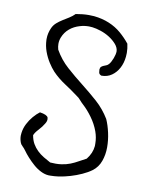

<svg xmlns="http://www.w3.org/2000/svg" viewBox="-84 -748 676 870"><g transform="rotate(10 254.0 -312.5)"><path d="M448.2 -587.9Q453.1 -566.4 453.1 -545.9Q453.1 -537.1 452.1 -528.3Q449.2 -499 437 -476.1Q424.8 -453.1 404.8 -439Q384.8 -424.8 357.4 -424.8Q346.7 -428.7 345.2 -437.5Q343.8 -446.3 343.8 -451.2Q344.7 -460 349.1 -463.9Q353.5 -467.8 359.4 -470.2Q365.2 -472.7 371.6 -475.1Q377.9 -477.5 382.8 -483.4Q386.7 -487.3 391.1 -495.6Q395.5 -503.9 398.9 -512.7Q402.3 -521.5 404.3 -530.3Q406.2 -539.1 406.2 -545.9Q405.3 -562.5 392.1 -577.6Q378.9 -592.8 359.9 -605Q340.8 -617.2 318.8 -624.5Q296.9 -631.8 279.3 -633.8Q271.5 -634.8 263.7 -634.8Q242.2 -634.8 222.7 -628.9Q195.3 -621.1 175.8 -604.5Q156.2 -587.9 146.5 -563.5Q140.6 -548.8 140.6 -533.2Q140.6 -520.5 144.5 -506.8Q168.9 -463.9 204.6 -432.1Q240.2 -400.4 278.3 -370.6Q316.4 -340.8 352.1 -309.1Q387.7 -277.3 413.1 -235.4Q424.8 -209 432.1 -175.8Q439.5 -142.6 439.5 -109.4Q439.5 -75.2 428.7 -45.4Q418 -15.6 393.6 2.9Q375 16.6 350.1 27.8Q325.2 39.1 298.8 46.9Q272.5 54.7 247.1 58.6Q225.6 61.5 209 61.5H200.2Q182.6 60.5 164.1 51.3Q145.5 42 129.4 27.8Q113.3 13.7 99.1 -2Q85 -17.6 76.2 -30.3Q69.3 -40 61 -47.9Q52.7 -55.7 50.8 -62.5Q44.9 -78.1 44.9 -93.8Q44.9 -100.6 45.9 -106.4Q48.8 -128.9 59.1 -148.9Q69.3 -168.9 83.5 -185.5Q97.7 -202.1 112.3 -212.9Q145.5 -208 150.4 -195.3Q151.4 -191.4 151.4 -187.5Q151.4 -177.7 144.5 -167Q134.8 -150.4 119.6 -134.3Q104.5 -118.2 99.6 -105.5Q103.5 -83 112.8 -66.9Q122.1 -50.8 135.3 -38.1Q148.4 -25.4 164.6 -15.6Q180.7 -5.9 197.3 2.9Q210.9 3.9 222.7 3.9Q236.3 3.9 249 2Q270.5 -1 289.1 -8.3Q307.6 -15.6 323.7 -24.9Q339.8 -34.2 357.4 -43Q380.9 -72.3 383.8 -105.5V-117.2Q383.8 -144.5 374 -171.9Q362.3 -204.1 341.3 -232.9Q320.3 -261.7 298.8 -281.2Q290 -289.1 281.7 -298.8Q273.4 -308.6 265.6 -313.5Q234.4 -336.9 202.1 -357.9Q169.9 -378.9 144.5 -405.3Q130.9 -419.9 117.2 -441.4Q103.5 -462.9 94.2 -488.3Q85 -513.7 84 -542V-545.9Q84 -572.3 95.7 -597.7Q102.5 -612.3 114.3 -622.6Q126 -632.8 140.1 -641.6Q154.3 -650.4 168.5 -659.2Q182.6 -668 194.3 -679.7Q226.6 -685.5 253.9 -685.5Q266.6 -685.5 278.3 -684.6Q316.4 -680.7 348.1 -667.5Q379.9 -654.3 404.3 -633.3Q428.7 -612.3 448.2 -587.9Z"/></g></svg>

Font: Crafty Girls
Style: Regular
Weight: 400
Designer: Crystal Kluge
Foundry: Font Diner, Inc DBA Tart Workshop
Version: Version 1.000